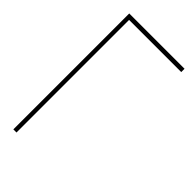

<svg xmlns="http://www.w3.org/2000/svg" viewBox="-220 -760 820 820"><g transform="rotate(45 189.5 -350.0)"><path d="M41 0H60V-680H375V-700H41Z"/></g></svg>

Font: Advent Pro Thin
Style: Regular
Weight: 250
Version: Version 3.000